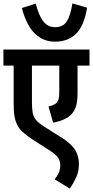

<svg xmlns="http://www.w3.org/2000/svg" viewBox="-20 -912 544 1124"><path d="M504 -528H434V-371Q434 -323 426.5 -295Q419 -267 401 -246Q367 -208 291 -194L264 -289Q298 -296 311 -310Q320 -320 323.5 -333.5Q327 -347 327 -374V-528H167V-315Q167 -275 171.5 -251Q176 -227 191.5 -209Q207 -191 240 -170L346 -103Q401 -67 421.5 -31.5Q442 4 442 48Q442 92 426 126.5Q410 161 389 192L300 138Q314 121 323.5 100.5Q333 80 333 56Q333 32 320.5 12Q308 -8 268 -33L174 -93Q139 -116 115.5 -137Q92 -158 80 -183Q69 -206 64.5 -232.5Q60 -259 60 -305V-528H0V-622H504ZM490 -867Q472 -760 425 -714Q378 -668 302 -668Q233 -668 184 -715.5Q135 -763 108 -865L189 -891Q208 -819 234 -786Q260 -753 303 -753Q350 -753 371.5 -787.5Q393 -822 404 -892Z"/></svg>

Font: Noto Sans Condensed SemiBold
Style: Regular
Weight: 600
Width: 3
Designer: Monotype Design Team
Foundry: Monotype Imaging Inc.
Version: Version 2.013; ttfautohint (v1.8.4.7-5d5b)